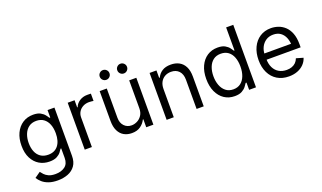

<svg xmlns="http://www.w3.org/2000/svg" viewBox="-90 -1317 3517 2100"><g transform="rotate(-20 1668.5 -267.0)"><path d="M296.9 215.8Q236.3 215.8 192.6 200.4Q148.9 185.1 120.1 159.9Q91.3 134.8 74.2 106.4L140.6 59.6Q151.9 74.7 169.4 94Q187 113.3 217.3 127.4Q247.6 141.6 296.9 141.6Q362.8 141.6 406 109.9Q449.2 78.1 449.2 9.8V-100.6H441.4Q432.6 -85.9 415.8 -64.2Q398.9 -42.5 367.4 -25.6Q335.9 -8.8 282.2 -8.8Q216.3 -8.8 164.1 -40Q111.8 -71.3 81.3 -130.9Q50.8 -190.4 50.8 -275.4Q50.8 -359.4 80.3 -421.6Q109.9 -483.9 162.6 -518.3Q215.3 -552.7 284.2 -552.7Q337.4 -552.7 368.9 -535.2Q400.4 -517.6 417.2 -495.4Q434.1 -473.1 443.4 -459H452.1V-545.9H532.2V15.6Q532.2 85.9 500.7 130.1Q469.2 174.3 415.8 195.1Q362.3 215.8 296.9 215.8ZM293.9 -84Q369.6 -84 409.9 -135.3Q450.2 -186.5 450.2 -277.3Q450.2 -336.4 432.6 -381.3Q415 -426.3 380.1 -451.9Q345.2 -477.5 293.9 -477.5Q240.7 -477.5 205.3 -450.4Q169.9 -423.3 152.3 -377.9Q134.8 -332.5 134.8 -277.3Q134.8 -220.7 152.6 -177Q170.4 -133.3 206.1 -108.6Q241.7 -84 293.9 -84Z M686.5 0V-545.9H766.6V-462.9H772.5Q787.6 -503.4 826.9 -528.6Q866.2 -553.7 915 -553.7Q924.3 -553.7 938 -553.5Q951.7 -553.2 959 -552.7V-467.8Q954.6 -468.8 939.5 -470.7Q924.3 -472.7 907.2 -472.7Q867.7 -472.7 836.4 -456.1Q805.2 -439.5 787.4 -410.6Q769.5 -381.8 769.5 -344.7V0Z M1402.3 -222.7V-545.9H1485.4V0H1402.3V-92.8H1396.5Q1377 -51.3 1336.7 -22Q1296.4 7.3 1234.4 6.8Q1183.1 6.8 1143.6 -15.4Q1104 -37.6 1081.3 -83.5Q1058.6 -129.4 1058.6 -199.2V-545.9H1141.6V-204.1Q1141.6 -145 1175.5 -109.4Q1209.5 -73.7 1261.7 -74.2Q1293 -74.2 1325.4 -90.1Q1357.9 -106 1380.1 -138.9Q1402.3 -171.9 1402.3 -222.7ZM1374 -636.7Q1350.6 -636.7 1334 -653.3Q1317.4 -669.9 1317.4 -693.4Q1317.4 -716.8 1334 -733.4Q1350.6 -750 1374 -750Q1397.5 -750 1414.1 -733.4Q1430.7 -716.8 1430.7 -693.4Q1430.7 -669.9 1414.1 -653.3Q1397.5 -636.7 1374 -636.7ZM1169.9 -636.7Q1146.5 -636.7 1129.9 -653.3Q1113.3 -669.9 1113.3 -693.4Q1113.3 -716.8 1129.9 -733.4Q1146.5 -750 1169.9 -750Q1193.4 -750 1210 -733.4Q1226.6 -716.8 1226.6 -693.4Q1226.6 -669.9 1210 -653.3Q1193.4 -636.7 1169.9 -636.7Z M1722.7 -328.1V0H1639.6V-545.9H1719.7V-460H1727.5Q1746.6 -502 1785.6 -527.3Q1824.7 -552.7 1886.7 -552.7Q1941.9 -552.7 1983.4 -530.3Q2024.9 -507.8 2048.1 -462.2Q2071.3 -416.5 2071.3 -346.7V0H1988.3V-340.8Q1988.3 -404.8 1954.6 -441.2Q1920.9 -477.5 1862.8 -477.5Q1822.8 -477.5 1791 -460Q1759.3 -442.4 1741 -409.2Q1722.7 -376 1722.7 -328.1Z M2430.7 11.7Q2362.3 11.7 2310.1 -22.9Q2257.8 -57.6 2228.5 -121.3Q2199.2 -185.1 2199.2 -271.5Q2199.2 -357.4 2228.8 -420.7Q2258.3 -483.9 2310.5 -518.3Q2362.8 -552.7 2431.6 -552.7Q2485.4 -552.7 2516.4 -535.2Q2547.4 -517.6 2564 -495.4Q2580.6 -473.1 2589.8 -459H2596.7V-727.5H2679.7V0H2599.6V-84H2589.8Q2580.6 -69.3 2563.5 -46.6Q2546.4 -23.9 2514.9 -6.1Q2483.4 11.7 2430.7 11.7ZM2441.4 -63.5Q2492.2 -63.5 2526.9 -90.1Q2561.5 -116.7 2579.6 -163.8Q2597.7 -210.9 2597.7 -272.5Q2597.7 -334 2580.1 -380.1Q2562.5 -426.3 2527.6 -451.9Q2492.7 -477.5 2441.4 -477.5Q2388.7 -477.5 2353.5 -450.2Q2318.4 -422.9 2300.8 -376.5Q2283.2 -330.1 2283.2 -272.5Q2283.2 -214.4 2301 -167Q2318.8 -119.6 2354 -91.6Q2389.2 -63.5 2441.4 -63.5Z M3062.5 11.7Q2983.9 11.7 2926.5 -23.4Q2869.1 -58.6 2838.4 -121.8Q2807.6 -185.1 2807.6 -268.6Q2807.6 -352.5 2837.9 -416.5Q2868.2 -480.5 2923.1 -516.6Q2978 -552.7 3051.8 -552.7Q3094.2 -552.7 3136.2 -538.6Q3178.2 -524.4 3212.6 -492.7Q3247.1 -460.9 3267.6 -408.7Q3288.1 -356.4 3288.1 -280.3V-244.1H2867.2V-316.4H3242.7L3204.1 -289.1Q3204.1 -343.8 3187 -386.2Q3169.9 -428.7 3136 -453.1Q3102.1 -477.5 3051.8 -477.5Q3001.5 -477.5 2965.6 -452.9Q2929.7 -428.2 2910.6 -388.7Q2891.6 -349.1 2891.6 -303.7V-255.9Q2891.6 -193.8 2913.1 -150.9Q2934.6 -107.9 2973.1 -85.7Q3011.7 -63.5 3062.5 -63.5Q3095.2 -63.5 3122.1 -73Q3148.9 -82.5 3168.5 -101.8Q3188 -121.1 3198.2 -149.4L3279.3 -126Q3266.6 -85 3236.6 -54Q3206.5 -22.9 3162.1 -5.6Q3117.7 11.7 3062.5 11.7Z"/></g></svg>

Font: GitLab Sans
Style: Regular
Weight: 400
Designer: Rasmus Andersson
Foundry: Modifications by GitLab B.V., manufactured by rsms
Version: Version 4.000;git-c8fb6b7